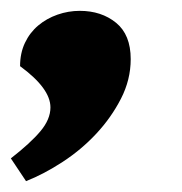

<svg xmlns="http://www.w3.org/2000/svg" viewBox="-40 -194 335 354"><path d="M201 -85Q201 -47 183 -12Q165 23 137.5 52.5Q110 82 75.5 104.5Q41 127 8 140L-20 98Q16 70 34.5 48Q53 26 53 4Q53 -31 -3 -72Q-3 -96 6 -115Q15 -134 30.5 -147Q46 -160 66 -167Q86 -174 107 -174Q147 -174 174 -152Q201 -130 201 -85Z"/></svg>

Font: Racing Sans One
Style: Regular
Weight: 400
Designer: Pablo Impallari, Rodrigo Fuenzalida
Foundry: Pablo Impallari, Rodrigo Fuenzalida
Version: Version 1.001; ttfautohint (v0.8) -G 200 -r 50